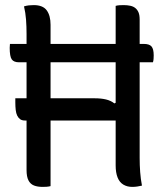

<svg xmlns="http://www.w3.org/2000/svg" viewBox="-20 -726 640 752"><path d="M19 -554H543Q565 -554 573.5 -544Q582 -534 582 -509Q582 -503 581.5 -495.5Q581 -488 579 -482H55Q34 -482 26 -493.5Q18 -505 18 -539Q18 -543 18.5 -547Q19 -551 19 -554ZM74 -701Q84 -704 93 -705Q102 -706 112 -706Q148 -706 163 -685.5Q178 -665 178 -629Q178 -550 178 -471Q178 -392 178 -313Q178 -234 178 -155.5Q178 -77 178 3Q170 5 162.5 5.5Q155 6 147 6Q127 6 113 0.5Q99 -5 91.5 -19.5Q84 -34 84 -60Q84 -150 84 -238.5Q84 -327 84 -415.5Q84 -504 84 -593Q84 -622 82 -649Q80 -676 74 -701ZM40 -341H352Q376 -341 395 -336.5Q414 -332 428 -321L459 -336V-254H78Q66 -254 59 -259Q52 -264 47.5 -273Q43 -282 41.5 -295.5Q40 -309 40 -325ZM536 1Q527 3 518 4.5Q509 6 498 6Q478 6 463 -3Q448 -12 440.5 -31Q433 -50 433 -78Q433 -157 433 -234.5Q433 -312 433 -389.5Q433 -467 433 -545Q433 -623 433 -703Q440 -705 448 -705.5Q456 -706 464 -706Q478 -706 490 -703.5Q502 -701 510 -694.5Q518 -688 522.5 -677.5Q527 -667 527 -649Q527 -585 527 -519Q527 -453 527 -385Q527 -317 527 -247.5Q527 -178 527 -108Q527 -79 529 -52Q531 -25 536 1Z"/></svg>

Font: Recursive Monospace Casual
Style: Regular
Weight: 400
Version: Version 1.047